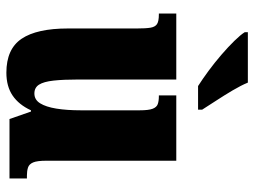

<svg xmlns="http://www.w3.org/2000/svg" viewBox="-120 -686 816 617"><g transform="rotate(90 288.5 -378.0)"><path d="M214 10Q138 10 105 -39Q72 -88 72 -188V-409Q72 -438 69.5 -453Q67 -468 58 -474Q49 -480 27 -480H24V-536H236V-222Q236 -173 239.5 -141.5Q243 -110 252.5 -95Q262 -80 281 -80Q301 -80 312.5 -98.5Q324 -117 329.5 -150.5Q335 -184 335 -230V-418Q335 -447 330 -460Q325 -473 315 -476.5Q305 -480 290 -480H287V-536H497V-118Q497 -89 502.5 -76Q508 -63 519 -59.5Q530 -56 544 -56H554V0H363L339 -69H335Q317 -30 287.5 -10Q258 10 214 10ZM257 -606Q235 -620 208.5 -639.5Q182 -659 156.5 -681Q131 -703 111.5 -723Q92 -743 84 -756V-766H246Q255 -744 271 -717Q287 -690 304 -664Q321 -638 333 -619V-606Z"/></g></svg>

Font: Noto Serif Khmer ExtraCondensed Black
Style: Regular
Weight: 900
Width: 2
Designer: Danh Hong and the Monotype Design Team
Foundry: Monotype Imaging Inc.
Version: Version 2.004